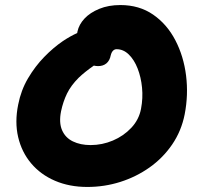

<svg xmlns="http://www.w3.org/2000/svg" viewBox="-20 -731 788 761"><path d="M326 10Q255 10 198 -14.5Q141 -39 103.5 -83.5Q66 -128 52 -187.5Q38 -247 52 -316Q63 -373 91 -420.5Q119 -468 155 -505Q191 -542 229 -568Q259 -588 286 -600Q286 -603 287 -606Q293 -634 315 -657.5Q337 -681 373.5 -696Q410 -711 457 -711Q532 -711 587 -673Q642 -635 675 -571.5Q708 -508 717.5 -431.5Q727 -355 712 -278Q699 -212 662.5 -158.5Q626 -105 573 -67.5Q520 -30 457 -10Q394 10 326 10ZM352 -471Q316 -446 292 -423Q261 -392 245.5 -360Q230 -328 222 -290Q213 -245 226 -215Q239 -185 269 -170.5Q299 -156 339 -156Q385 -156 427.5 -174Q470 -192 500.5 -224.5Q531 -257 539 -300Q547 -342 543 -383.5Q539 -425 525.5 -459.5Q512 -494 490.5 -515Q469 -536 442 -536Q434 -536 428 -530Q422 -524 419 -512Q415 -491 402 -480Q389 -469 369 -469Q360 -469 352 -471Z"/></svg>

Font: Shantell Sans Light ExtraBold
Style: Italic
Weight: 800
Italic angle: -11°
Version: Version 1.008;[ac192a2d6]